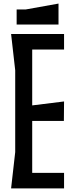

<svg xmlns="http://www.w3.org/2000/svg" viewBox="-20 -1053 420 1073"><path d="M307 -916V-1033L123 -1000H73V-916ZM42 -863 65 -660V-203L42 0H338V-87H160V-377H337L338 -486L160 -464V-776H338V-863Z"/></svg>

Font: BackOut Medium
Style: Regular
Weight: 500
Designer: Frank Adebiaye
Foundry: Velvetyne Type Foundry
Version: Version 2.000;hotconv 1.0.109;makeotfexe 2.5.65596